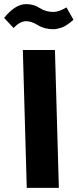

<svg xmlns="http://www.w3.org/2000/svg" viewBox="-52 -913 377 933"><path d="M78 0 59 -670H215L234 0ZM208 -771Q223 -771 246.5 -778.5Q270 -786 305 -817L271 -877Q234 -855 208 -855Q170 -855 141 -874Q112 -893 75 -893Q22 -893 -32 -826L14 -777Q45 -810 75 -810Q101 -810 132.5 -790.5Q164 -771 208 -771Z"/></svg>

Font: Noto Sans Arabic Condensed Extra
Style: Regular
Weight: 800
Width: 3
Designer: Nadine Chahine - Monotype Design Team
Foundry: Monotype Imaging Inc.
Version: Version 1.902